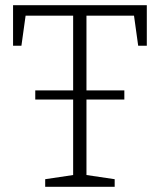

<svg xmlns="http://www.w3.org/2000/svg" viewBox="-20 -715 612 735"><path d="M30 -540V-695H542V-540H509L493 -655H311V-369H456V-334H311V-45L419 -29V0H153V-29L260 -45V-334H115V-369H260V-655H78L62 -540Z"/></svg>

Font: Bitter Pro Light
Style: Regular
Weight: 300
Designer: Sol Matas, and Bitter project Authors
Foundry: Sol Matas
Version: Version 1.010